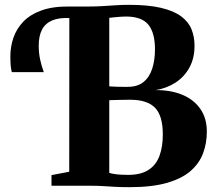

<svg xmlns="http://www.w3.org/2000/svg" viewBox="-20 -770 896 796"><path d="M517 6Q481.5 6 456.2 4.5Q431 3 406.8 1.5Q382.5 0 350 0H193.5V-44L267 -58L267.5 -743H349Q380 -743 407.2 -744.8Q434.5 -746.5 460.2 -748.2Q486 -750 513.5 -750Q594.5 -750 647.5 -737.5Q700.5 -725 731 -702.2Q761.5 -679.5 774 -648.5Q786.5 -617.5 786.5 -580Q786.5 -529 765.5 -490.2Q744.5 -451.5 707.5 -427.5Q670.5 -403.5 624 -396.5Q688 -397 736 -377Q784 -357 810.8 -318.2Q837.5 -279.5 837.5 -224.5Q837.5 -176.5 822 -134.8Q806.5 -93 770.2 -61.2Q734 -29.5 672 -11.8Q610 6 517 6ZM511 -45Q564.5 -45 596 -65.8Q627.5 -86.5 641.2 -124Q655 -161.5 655 -212.5Q655 -290 622.8 -323.2Q590.5 -356.5 519.5 -356.5Q509 -356.5 496.8 -356.2Q484.5 -356 472.5 -355.8Q460.5 -355.5 450.5 -355.2Q440.5 -355 433 -354.5V-53.5Q441 -50.5 454.2 -48.5Q467.5 -46.5 482.2 -45.8Q497 -45 511 -45ZM509.5 -410Q550.5 -410 575.2 -430.2Q600 -450.5 611.2 -485.8Q622.5 -521 622.5 -565.5Q622.5 -634 595 -667.8Q567.5 -701.5 501.5 -701.5Q492 -701.5 478.5 -700.5Q465 -699.5 452.5 -698.2Q440 -697 433 -696V-412Q440.5 -411.5 450 -411Q459.5 -410.5 470 -410.2Q480.5 -410 490.8 -410Q501 -410 509.5 -410ZM29 -471Q25.5 -483.5 24.2 -499.5Q23 -515.5 23 -537.5Q23 -576 35.5 -613Q48 -650 76.2 -679.8Q104.5 -709.5 152 -726.8Q199.5 -744 269.5 -743L274.5 -719.5L269.5 -695Q225.5 -697.5 196.8 -685.5Q168 -673.5 154.2 -647.2Q140.5 -621 140.5 -580.5Q140.5 -551 146.2 -524Q152 -497 161.5 -471Z"/></svg>

Font: Merriweather 72pt ExtraBold
Style: Regular
Weight: 800
Version: Version 2.100